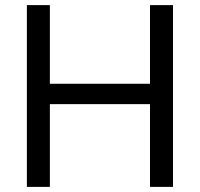

<svg xmlns="http://www.w3.org/2000/svg" viewBox="-20 -730 781 750"><path d="M85 0V-710H174.8V-402.8H565.9V-710H655.8V0H565.9V-323.2H174.8V0Z"/></svg>

Font: Raleway Medium
Style: Regular
Weight: 500
Designer: Matt McInerney, Pablo Impallari, Rodrigo Fuenzalida
Foundry: Matt McInerney, Pablo Impallari, Rodrigo Fuenzalida
Version: Version 3.000g; ttfautohint (v1.5) -l 8 -r 28 -G 28 -x 14 -D